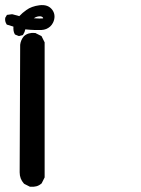

<svg xmlns="http://www.w3.org/2000/svg" viewBox="-32 -545 552 751"><path d="M83.5 184.6 64 174.8 62.5 173.8 61 172.4Q44.9 154.3 44.9 128.9L46.9 -369.1V-369.6V-370.1Q49.3 -388.7 61 -402.8L61.5 -403.3L62 -403.8Q78.6 -418.5 104.5 -416H106.4L107.9 -415L127.4 -405.3L130.4 -403.8L131.8 -400.9L141.6 -381.3L142.6 -379.4V-377V146.5V148.9L141.6 150.9L131.8 170.4L130.9 172.4L129.4 173.3Q121.1 180.7 110.4 183.6Q99.6 186.5 86.9 185.5H85ZM39.6 -404.8 29.8 -408.7 26.4 -410.2 24.9 -413.1Q19.5 -422.9 20.5 -440.9L-2 -447.8L-5.4 -448.7L-7.3 -452.1Q-13.2 -461.9 -11.7 -473.6L-11.2 -476.1L-10.3 -477.5L-7.3 -482.4L-4.9 -486.8L-0.5 -487.3L14.2 -489.3H16.1L18.1 -488.8L43.5 -481.9Q55.2 -494.6 71.3 -505.9Q81.1 -513.2 94 -517.8Q106.9 -522.5 122.1 -524.4Q156.7 -528.8 172.9 -505.9Q180.7 -495.1 181.2 -481.9Q181.6 -468.8 175.3 -456.1Q170.9 -447.3 164.1 -441.2Q157.2 -435.1 148.7 -431.6Q140.1 -428.2 130.4 -427.7Q118.7 -427.2 102.5 -427.7Q86.4 -428.2 66.9 -430.2Q65.9 -424.8 64 -419.9Q62 -415 59.1 -410.6L57.1 -407.7L53.2 -406.7L45.4 -404.8L42.5 -403.8ZM136.7 -473.1Q137.2 -475.6 134.8 -477.5Q129.4 -482.9 116.2 -480.5Q108.9 -479.5 100.1 -473.6Q125 -471.7 136.7 -473.1Z"/></svg>

Font: NaikaiFont
Style: Bold
Weight: 700
Version: Version 1.89